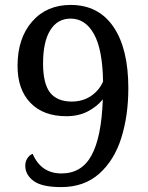

<svg xmlns="http://www.w3.org/2000/svg" viewBox="-20 -744 599 775"><path d="M349.6 -117.2Q389.6 -190.4 395 -342.8Q370.6 -313 333.5 -293.9Q296.4 -274.9 248 -274.9Q154.8 -274.9 102.8 -328.9Q50.8 -382.8 50.8 -478Q50.8 -589.4 109.4 -656.7Q168 -724.1 265.1 -724.1Q377.4 -724.1 437.7 -636Q498 -547.9 498 -388.2Q498 -277.8 469.7 -187.5Q441.4 -97.2 380.6 -43Q319.8 11.2 227.1 11.2Q148.9 11.2 115.5 -13.7Q82 -38.6 82 -75.2Q82 -92.8 91.1 -106Q100.1 -119.1 111.8 -123Q146 -43.9 228 -43.9Q310.1 -43.9 349.6 -117.2ZM182.1 -370.1Q210.9 -334 270 -334Q315.9 -334.5 348.6 -357.4Q381.3 -380.4 396 -415Q394 -543.9 359.4 -606.4Q324.7 -668.9 265.1 -668.9Q211.9 -668.9 182.9 -622.1Q153.8 -575.2 153.8 -487.8Q153.8 -406.7 182.1 -370.1Z"/></svg>

Font: Noto Serif Bengali
Style: Regular
Weight: 400
Designer: Indian Type Foundry
Foundry: Monotype Imaging Inc.
Version: Version 1.01 uh